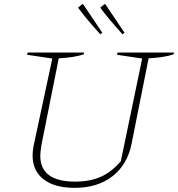

<svg xmlns="http://www.w3.org/2000/svg" viewBox="-20 -897 858 925"><path d="M340 8Q243 8 190 -33Q137 -74 137 -149Q137 -157 138 -168Q139 -179 142 -195L232 -615L111 -633L113 -644H385L383 -635Q338 -620 263 -616L179 -195Q177 -179 175.5 -167Q174 -155 174 -147Q174 -22 342 -22Q413 -22 465 -45Q517 -68 562 -120L665 -615L544 -633L546 -644H818L816 -635Q771 -620 696 -616L614 -205Q594 -104 522 -48Q450 8 340 8ZM463 -732Q426 -773 401 -803Q376 -833 356 -860L376 -877L381 -876L473 -739ZM570 -732Q533 -773 508 -803Q483 -833 463 -860L483 -877L488 -876L580 -739Z"/></svg>

Font: Piazzolla Thin
Style: Italic
Weight: 100
Italic angle: -11.3°
Designer: Juan Pablo del Peral
Foundry: Huerta Tipografica
Version: Version 1.330